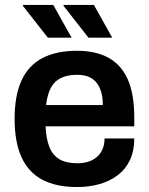

<svg xmlns="http://www.w3.org/2000/svg" viewBox="-20 -743 601 775"><path d="M291 12Q207 12 151 -17.5Q95 -47 67 -108Q39 -169 39 -263Q39 -358 67 -418.5Q95 -479 151 -508.5Q207 -538 291 -538Q367 -538 418.5 -509.5Q470 -481 496 -422Q522 -363 522 -269V-233H164Q166 -184 179 -150.5Q192 -117 219.5 -100.5Q247 -84 292 -84Q315 -84 335 -90Q355 -96 370 -108.5Q385 -121 393.5 -140Q402 -159 402 -184H522Q522 -134 504.5 -97Q487 -60 455.5 -36Q424 -12 382 0Q340 12 291 12ZM166 -319H395Q395 -352 387.5 -375Q380 -398 366.5 -413Q353 -428 334 -434.5Q315 -441 291 -441Q252 -441 225.5 -428Q199 -415 185 -388Q171 -361 166 -319ZM337 -591 236 -720 237 -723H359L433 -591ZM173 -591 72 -720 73 -723H195L269 -591Z"/></svg>

Font: Archivo SemiBold SemiBold
Style: Regular
Weight: 600
Version: Version 2.001